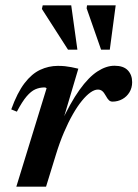

<svg xmlns="http://www.w3.org/2000/svg" viewBox="-20 -697 514 717"><path d="M154 -367.5Q152.5 -368.5 150.8 -369.5Q149 -370.5 146 -370.5Q128 -370.5 112 -363.5Q96 -356.5 79.5 -337.2Q63 -318 43 -280L22 -288.5Q44.5 -351 71.5 -386.2Q98.5 -421.5 130 -436.2Q161.5 -451 196 -451Q210.5 -451 222.5 -449.8Q234.5 -448.5 246.5 -446.2Q258.5 -444 272.5 -440.5L209 -226.5L205.5 -233Q242.5 -313.5 276.8 -361.2Q311 -409 343.8 -430.2Q376.5 -451.5 407.5 -451.5Q441 -451.5 457.2 -434.5Q473.5 -417.5 473.5 -390Q473.5 -369 463.5 -352.5Q453.5 -336 436.8 -326.8Q420 -317.5 400 -317.5Q392.5 -317.5 387 -322.5Q381.5 -327.5 375 -339.5Q368.5 -351.5 361.8 -357Q355 -362.5 345.5 -362.5Q333 -362.5 317.8 -351.8Q302.5 -341 285.8 -320.5Q269 -300 252 -270.2Q235 -240.5 218.8 -202.5Q202.5 -164.5 188.5 -118.5L152 0H41ZM269 -511.5H234L136.5 -663.5L139.5 -677H246ZM390 -511.5H357.5L303.5 -666L305 -677H412Z"/></svg>

Font: Newsreader 24pt SemiBold
Style: Italic
Weight: 600
Italic angle: -17°
Designer: Hugues Gentile
Foundry: Production Type
Version: Version 1.003